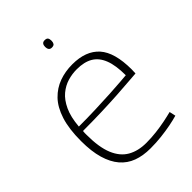

<svg xmlns="http://www.w3.org/2000/svg" viewBox="-213 -815 923 923"><g transform="rotate(-45 248.5 -354.0)"><path d="M256 10Q205 10 166 -4.5Q127 -19 100 -50.5Q73 -82 58.5 -131.5Q44 -181 44 -251Q44 -334 62 -390Q80 -446 112 -479Q144 -512 185.5 -527Q227 -542 275 -542Q367 -542 413.5 -490Q460 -438 460 -322Q460 -317 459.5 -309.5Q459 -302 459 -296Q441 -295 405.5 -292Q370 -289 321.5 -286Q273 -283 213 -281Q153 -279 85 -279Q84 -272 84 -266Q84 -260 84 -253Q84 -169 105 -118.5Q126 -68 165.5 -45.5Q205 -23 260 -23Q294 -23 328 -27Q362 -31 391.5 -37Q421 -43 444 -49L451 -17Q427 -10 396 -4Q365 2 329.5 6Q294 10 256 10ZM86 -308Q146 -308 201 -310Q256 -312 301 -314.5Q346 -317 377 -319.5Q408 -322 420 -323Q420 -390 404 -431Q388 -472 356 -491Q324 -510 273 -510Q242 -510 211.5 -501Q181 -492 154.5 -470Q128 -448 109.5 -408.5Q91 -369 86 -308ZM263 -668Q252 -668 247 -675Q242 -682 242 -693Q242 -705 247 -711.5Q252 -718 263 -718Q276 -718 280.5 -711.5Q285 -705 285 -693Q285 -682 280.5 -675Q276 -668 263 -668Z"/></g></svg>

Font: Georama ExtraLight
Style: Regular
Weight: 250
Version: Version 1.001